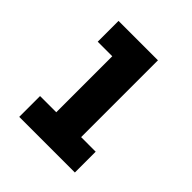

<svg xmlns="http://www.w3.org/2000/svg" viewBox="-152 -633 737 737"><g transform="rotate(45 216.0 -265.0)"><path d="M65 0H367V-113H288V-530H74V-417H153V-113H65Z"/></g></svg>

Font: Iosevka Sparkle Extrabold
Style: Regular
Weight: 800
Designer: Belleve Invis
Foundry: Belleve Invis
Version: Version 4.5.0; ttfautohint (v1.8.3)